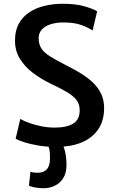

<svg xmlns="http://www.w3.org/2000/svg" viewBox="-20 -771 612 1018"><path d="M278.5 8Q229 8 184.8 0.8Q140.5 -6.5 108.8 -16.8Q77 -27 63 -35.5L87.5 -140.5Q106 -129.5 135.2 -119Q164.5 -108.5 199.2 -101.5Q234 -94.5 269.5 -94.5Q335 -94.5 368.8 -116Q402.5 -137.5 402.5 -186Q402.5 -219 385.2 -241.2Q368 -263.5 332.8 -284Q297.5 -304.5 243.5 -330Q197.5 -352.5 155.5 -383.8Q113.5 -415 86.5 -457.8Q59.5 -500.5 59.5 -556.5Q59.5 -609.5 80.5 -646.8Q101.5 -684 137.2 -707Q173 -730 218.2 -740.5Q263.5 -751 312 -751Q383 -751 429.2 -737.2Q475.5 -723.5 495 -711L471 -609.5Q446 -626 409.2 -639Q372.5 -652 315 -652Q279 -652 249.5 -642.8Q220 -633.5 202.5 -615.2Q185 -597 185 -568.5Q185 -536.5 199.2 -514.2Q213.5 -492 244.8 -472.5Q276 -453 326.5 -427Q366 -407.5 402.8 -385.5Q439.5 -363.5 468.8 -337Q498 -310.5 515 -276.2Q532 -242 532 -198Q532 -130.5 500.2 -84.5Q468.5 -38.5 411.5 -15.2Q354.5 8 278.5 8ZM133.5 213 141.5 139Q148.5 142.5 159 143.8Q169.5 145 181 145Q209.5 145 227 127.8Q244.5 110.5 245 72Q246 40 241.2 19.2Q236.5 -1.5 229.5 -15L280.5 -17L303.5 -15Q313.5 -4 320 14.8Q326.5 33.5 329.5 57Q332.5 80.5 332.5 106Q332 148 314.5 174.8Q297 201.5 269.5 214.2Q242 227 212 227Q198 227 182 225.2Q166 223.5 152.8 220.2Q139.5 217 133.5 213Z"/></svg>

Font: Merriweather Sans Medium
Style: Regular
Weight: 500
Designer: Eben Sorkin
Foundry: Eben Sorkin
Version: Version 2.001